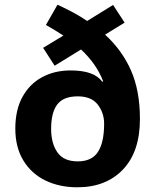

<svg xmlns="http://www.w3.org/2000/svg" viewBox="-20 -785 659 815"><path d="M224 -765Q259 -749 290.5 -732Q322 -715 350 -696L460 -764L509 -689L426 -638Q499 -571 536.5 -485Q574 -399 574 -280Q574 -141 502 -65.5Q430 10 308 10Q232 10 172.5 -19Q113 -48 79 -104Q45 -160 45 -239Q45 -318 75 -373Q105 -428 158 -457Q211 -486 280 -486Q380 -486 414 -438L418 -440Q402 -480 379 -512.5Q356 -545 324 -575L212 -506L163 -582L249 -634Q232 -645 213.5 -656.5Q195 -668 175 -679ZM310 -376Q249 -376 223 -341.5Q197 -307 197 -238Q197 -177 223.5 -138.5Q250 -100 310 -100Q370 -100 396 -140.5Q422 -181 422 -260Q422 -306 395 -341Q368 -376 310 -376Z"/></svg>

Font: Noto Sans Hanifi Rohingya
Style: Bold
Weight: 700
Designer: Monotype Design Team and DaltonMaag
Foundry: Google LLC
Version: Version 2.102; ttfautohint (v1.8.4.7-5d5b)